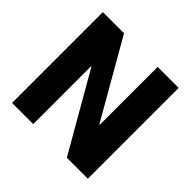

<svg xmlns="http://www.w3.org/2000/svg" viewBox="-162 -798 956 956"><g transform="rotate(45 316.0 -320.0)"><path d="M578.6 -639.6V0H430.7L196.3 -407.7L193.8 -406.7V0H44.9V-639.6H193.8L427.7 -231.9L430.7 -232.9V-639.6Z"/></g></svg>

Font: Yantramanav Black
Style: Regular
Weight: 900
Version: Version 1.001;PS 1.0;hotconv 1.0.72;makeotf.lib2.5.5900; ttf